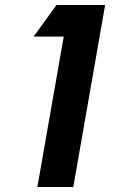

<svg xmlns="http://www.w3.org/2000/svg" viewBox="-20 -745 453 765"><path d="M398.9 -725.1 272 0H128.9L233.9 -599.1H113.8L205.1 -725.1Z"/></svg>

Font: Stilu SemiBold
Style: Italic
Weight: 600
Italic angle: -10°
Designer: Genilson Lima Santos
Foundry: Genilson Lima Santos
Version: Version 1.200;PS 001.200;hotconv 1.0.88;makeotf.lib2.5.64775